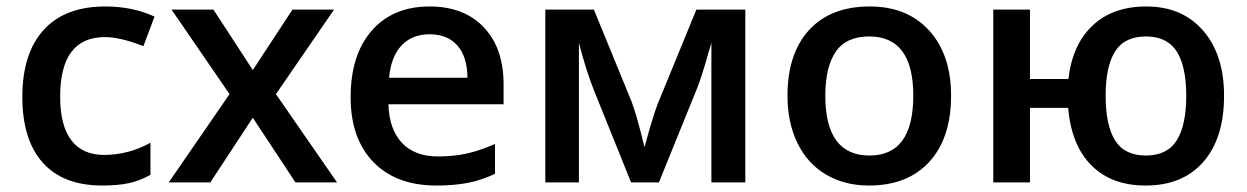

<svg xmlns="http://www.w3.org/2000/svg" viewBox="-20 -570 3896 600"><path d="M49.8 0ZM299.8 9.8Q177.2 9.8 113.5 -61.8Q49.8 -133.3 49.8 -267.1Q49.8 -403.3 116.5 -476.6Q183.1 -549.8 309.1 -549.8Q394.5 -549.8 462.9 -518.1L428.2 -425.8Q355.5 -454.1 308.1 -454.1Q168 -454.1 168 -268.1Q168 -177.2 202.9 -131.6Q237.8 -85.9 305.2 -85.9Q381.8 -85.9 450.2 -124V-23.9Q419.4 -5.9 384.5 2Q349.6 9.8 299.8 9.8Z M507.3 0ZM697.3 -275.9 516.1 -540H647L770 -351.1L894 -540H1023.9L842.3 -275.9L1033.2 0H903.3L770 -202.1L637.2 0H507.3Z M1075.7 0ZM1343.8 9.8Q1217.8 9.8 1146.7 -63.7Q1075.7 -137.2 1075.7 -266.1Q1075.7 -398.4 1141.6 -474.1Q1207.5 -549.8 1322.8 -549.8Q1429.7 -549.8 1491.7 -484.9Q1553.7 -419.9 1553.7 -306.2V-244.1H1193.8Q1196.3 -165.5 1236.3 -123.3Q1276.4 -81.1 1349.1 -81.1Q1397 -81.1 1438.2 -90.1Q1479.5 -99.1 1526.9 -120.1V-26.9Q1484.9 -6.8 1441.9 1.5Q1398.9 9.8 1343.8 9.8ZM1322.8 -462.9Q1268.1 -462.9 1235.1 -428.2Q1202.1 -393.6 1195.8 -327.1H1440.9Q1439.9 -394 1408.7 -428.5Q1377.4 -462.9 1322.8 -462.9Z M1994.1 -109.9 2000.5 -133.3Q2020.5 -206.1 2035.2 -245.1L2156.2 -540H2309.1V0H2203.1V-436L2194.3 -406.7Q2172.4 -328.1 2157.2 -291L2039.1 0H1952.1L1834 -293Q1809.6 -356.4 1789.1 -436V0H1684.1V-540H1835.9L1953.1 -253.9Q1968.8 -214.4 1994.1 -109.9Z M2440.9 0ZM2952.1 -271Q2952.1 -138.7 2884.3 -64.5Q2816.4 9.8 2695.3 9.8Q2619.6 9.8 2561.5 -24.4Q2503.4 -58.6 2472.2 -122.6Q2440.9 -186.5 2440.9 -271Q2440.9 -402.3 2508.3 -476.1Q2575.7 -549.8 2698.2 -549.8Q2815.4 -549.8 2883.8 -474.4Q2952.1 -398.9 2952.1 -271ZM2559.1 -271Q2559.1 -84 2697.3 -84Q2834 -84 2834 -271Q2834 -456.1 2696.3 -456.1Q2624 -456.1 2591.6 -408.2Q2559.1 -360.4 2559.1 -271Z M3805.2 -271Q3805.2 -138.2 3740.5 -64.2Q3675.8 9.8 3560.1 9.8Q3453.6 9.8 3390.9 -53Q3328.1 -115.7 3317.9 -232.9H3198.7V0H3084V-540H3198.7V-323.2H3318.8Q3331.1 -430.7 3394.3 -490.2Q3457.5 -549.8 3562 -549.8Q3674.3 -549.8 3739.7 -474.4Q3805.2 -398.9 3805.2 -271ZM3435.1 -271Q3435.1 -178.7 3464.6 -131.3Q3494.1 -84 3561 -84Q3627.4 -84 3657.2 -131.3Q3687 -178.7 3687 -271Q3687 -362.3 3657.2 -409.2Q3627.4 -456.1 3561 -456.1Q3494.1 -456.1 3464.6 -409.2Q3435.1 -362.3 3435.1 -271Z"/></svg>

Font: Open Sans Semibold
Style: Regular
Weight: 600
Foundry: Ascender Corporation
Version: Version 1.10; ttfautohint (v1.5.65-e2d9)